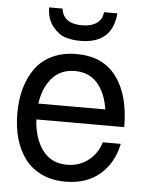

<svg xmlns="http://www.w3.org/2000/svg" viewBox="-54 -777 640 845"><g transform="rotate(5 266.5 -355.0)"><path d="M128.9 -733.9H188Q196.3 -668 279.8 -668Q319.8 -668 344.2 -685.1Q368.2 -701.7 371.1 -733.9H430.2Q418.9 -599.1 277.8 -599.1Q241.2 -599.1 211.9 -608.4Q181.2 -618.2 155.8 -649.9Q129.4 -682.6 128.9 -733.9ZM267.1 23.9Q208 23.9 162.4 2.7Q116.7 -18.6 87.9 -56.6Q59.1 -94.7 44.4 -145.5Q29.8 -196.3 29.8 -257.8Q29.8 -319.3 44.4 -370.1Q59.1 -420.9 87.6 -459.2Q116.2 -497.6 162.1 -518.8Q208 -540 267.1 -540Q384.3 -540 444.1 -459.2Q503.9 -378.4 503.9 -237.8H418.9H115.7Q120.1 -154.8 158.7 -102.8Q197.3 -50.8 267.1 -50.8Q320.8 -50.8 360.6 -81.5Q400.4 -112.3 416 -163.1H495.1Q477.5 -77.1 418.2 -26.6Q358.9 23.9 267.1 23.9ZM267.1 -464.8Q203.6 -464.8 166 -422.1Q128.4 -379.4 118.2 -308.1H414.1Q402.8 -381.8 365.7 -423.3Q328.6 -464.8 267.1 -464.8Z"/></g></svg>

Font: Miedinger*
Style: Book
Weight: 400
Version: Version 001.000